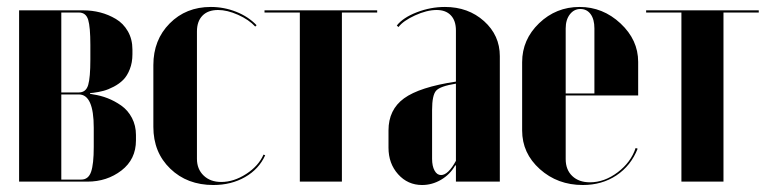

<svg xmlns="http://www.w3.org/2000/svg" viewBox="-20 -525 2226 555"><path d="M362.8 -381.8V-368.2Q362.8 -344.2 355.2 -325Q347.7 -305.7 336.2 -294.2Q324.7 -282.7 308.8 -274.4Q293 -266.1 279.3 -262.5Q265.6 -258.8 250 -256.8L240.2 -255.9V-253.9L250 -252Q270.5 -249 290.8 -241.2Q311 -233.4 330.3 -220Q349.6 -206.5 361.3 -184.3Q373 -162.1 373 -134.8V-119.1Q373 -64.5 331.1 -32.2Q289.1 0 232.9 0H35.2V-495.1H221.2Q246.1 -495.1 269.8 -489Q293.5 -482.9 314.9 -470.2Q336.4 -457.5 349.6 -434.6Q362.8 -411.6 362.8 -381.8ZM157.2 -257.8H208Q228.5 -257.8 234.9 -279.3Q241.2 -300.8 241.2 -353V-395Q241.2 -446.8 234.9 -467.8Q228.5 -488.8 208 -488.8H157.2ZM251 -100.1V-155.8Q251 -252 208 -252H157.2V-5.9H214.8Q235.4 -5.9 243.2 -28.1Q251 -50.3 251 -100.1Z M423.3 -336.9Q423.3 -409.7 470.5 -457.3Q517.6 -504.9 589.4 -504.9Q627.4 -504.9 662.6 -491Q697.8 -477.1 721.7 -452.1L717.8 -448.2Q699.2 -468.3 668 -482.2Q636.7 -496.1 610.4 -496.1Q581.1 -496.1 565.2 -479.7Q549.3 -463.4 549.3 -434.1V-65.9Q549.3 -36.1 568.6 -17.6Q587.9 1 619.6 1Q655.8 1 691.7 -22.2Q727.5 -45.4 741.7 -78.1L746.6 -76.2Q728.5 -36.1 688.5 -13.2Q648.4 9.8 596.7 9.8Q521 9.8 472.2 -37.4Q423.3 -84.5 423.3 -158.2Z M1070.3 -495.1V-488.8H968.3V0H846.7V-488.8H744.6V-495.1Z M1103 -98.1V-147.9Q1103 -208 1147.9 -240.7Q1192.9 -273.4 1297.9 -289.1V-437Q1297.9 -465.3 1283.2 -480.7Q1268.6 -496.1 1242.2 -496.1Q1213.9 -496.1 1179.7 -480.5Q1145.5 -464.8 1131.8 -446.8L1127 -451.2Q1145 -474.1 1184.8 -489.5Q1224.6 -504.9 1266.1 -504.9Q1333.5 -504.9 1379.2 -463.9Q1424.8 -422.9 1424.8 -362.8V0H1297.9V-46.9H1295.9Q1280.8 -20.5 1254.9 -5.4Q1229 9.8 1200.2 9.8Q1158.7 9.8 1130.9 -21.2Q1103 -52.2 1103 -98.1ZM1254.9 -19Q1275.4 -19 1297.9 -60.1V-283.2Q1252.4 -275.9 1240.7 -262.9Q1229 -250 1229 -207V-65.9Q1229 -44.9 1236.1 -32Q1243.2 -19 1254.9 -19Z M1489.3 -345.2Q1489.3 -410.6 1538.3 -457.8Q1587.4 -504.9 1655.3 -504.9Q1722.7 -504.9 1773.7 -457.3Q1824.7 -409.7 1824.7 -346.2V-249H1615.2V-64.9Q1615.2 -34.2 1634.3 -16.1Q1653.3 2 1685.5 2Q1727.1 2 1765.4 -26.9Q1803.7 -55.7 1817.4 -97.2L1823.2 -95.2Q1803.7 -45.9 1762 -18.1Q1720.2 9.8 1664.6 9.8Q1591.8 9.8 1540.5 -36.1Q1489.3 -82 1489.3 -147.9ZM1615.2 -254.9H1698.2V-442.9Q1698.2 -469.2 1687.3 -484.1Q1676.3 -499 1657.7 -499Q1639.2 -499 1627.2 -483.4Q1615.2 -467.8 1615.2 -442.9Z M2173.3 -495.1V-488.8H2071.3V0H1949.7V-488.8H1847.7V-495.1Z"/></svg>

Font: Moniqa Black Display
Style: Regular
Weight: 900
Designer: Rajesh Rajput
Foundry: Rajesh Rajput
Version: Version 1.000